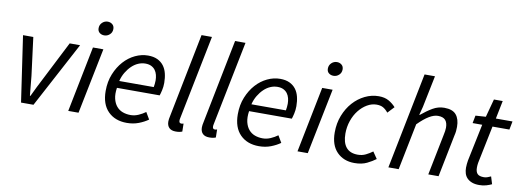

<svg xmlns="http://www.w3.org/2000/svg" viewBox="-58 -1049 3794 1398"><g transform="rotate(10 1839.0 -350.0)"><path d="M59 -486H135L171 -205Q175 -170 178 -132.5Q181 -95 185 -60H189Q206 -96 224 -132.5Q242 -169 261 -205L404 -486H481L222 0H130Z M576 -486H653L555 0H479ZM641 -587Q621 -587 606.5 -598.5Q592 -610 592 -632Q592 -657 609.5 -673.5Q627 -690 650 -690Q670 -690 684.5 -678Q699 -666 699 -644Q699 -619 681.5 -603Q664 -587 641 -587Z M722 -191Q722 -260 745 -316.5Q768 -373 804.5 -413.5Q841 -454 887.5 -476Q934 -498 982 -498Q1023 -498 1051.5 -484.5Q1080 -471 1098 -447.5Q1116 -424 1124 -391.5Q1132 -359 1132 -322Q1132 -293 1126 -267Q1120 -241 1115 -227H799Q792 -180 800 -146.5Q808 -113 826.5 -91Q845 -69 872 -59Q899 -49 931 -49Q960 -49 988.5 -61.5Q1017 -74 1040 -91L1070 -40Q1041 -19 1001 -3.5Q961 12 913 12Q826 12 774 -40.5Q722 -93 722 -191ZM1062 -279Q1064 -291 1065.5 -303Q1067 -315 1067 -329Q1067 -350 1062 -369.5Q1057 -389 1046 -404Q1035 -419 1017 -428Q999 -437 973 -437Q946 -437 920.5 -426Q895 -415 873 -394Q851 -373 833.5 -344Q816 -315 807 -279Z M1339 -712H1416L1291 -89Q1289 -81 1289 -77Q1289 -73 1289 -70Q1289 -52 1306 -52Q1309 -52 1312 -52.5Q1315 -53 1322 -55L1323 4Q1313 8 1302 10Q1291 12 1275 12Q1243 12 1226.5 -4.5Q1210 -21 1210 -51Q1210 -67 1216 -93Z M1587 -712H1664L1539 -89Q1537 -81 1537 -77Q1537 -73 1537 -70Q1537 -52 1554 -52Q1557 -52 1560 -52.5Q1563 -53 1570 -55L1571 4Q1561 8 1550 10Q1539 12 1523 12Q1491 12 1474.5 -4.5Q1458 -21 1458 -51Q1458 -67 1464 -93Z M1699 -191Q1699 -260 1722 -316.5Q1745 -373 1781.5 -413.5Q1818 -454 1864.5 -476Q1911 -498 1959 -498Q2000 -498 2028.5 -484.5Q2057 -471 2075 -447.5Q2093 -424 2101 -391.5Q2109 -359 2109 -322Q2109 -293 2103 -267Q2097 -241 2092 -227H1776Q1769 -180 1777 -146.5Q1785 -113 1803.5 -91Q1822 -69 1849 -59Q1876 -49 1908 -49Q1937 -49 1965.5 -61.5Q1994 -74 2017 -91L2047 -40Q2018 -19 1978 -3.5Q1938 12 1890 12Q1803 12 1751 -40.5Q1699 -93 1699 -191ZM2039 -279Q2041 -291 2042.5 -303Q2044 -315 2044 -329Q2044 -350 2039 -369.5Q2034 -389 2023 -404Q2012 -419 1994 -428Q1976 -437 1950 -437Q1923 -437 1897.5 -426Q1872 -415 1850 -394Q1828 -373 1810.5 -344Q1793 -315 1784 -279Z M2271 -486H2348L2250 0H2174ZM2336 -587Q2316 -587 2301.5 -598.5Q2287 -610 2287 -632Q2287 -657 2304.5 -673.5Q2322 -690 2345 -690Q2365 -690 2379.5 -678Q2394 -666 2394 -644Q2394 -619 2376.5 -603Q2359 -587 2336 -587Z M2417 -183Q2417 -251 2439.5 -308.5Q2462 -366 2499.5 -408Q2537 -450 2586 -474Q2635 -498 2688 -498Q2732 -498 2762 -481Q2792 -464 2814 -439L2769 -391Q2750 -414 2731 -424.5Q2712 -435 2683 -435Q2647 -435 2613 -415Q2579 -395 2552.5 -361.5Q2526 -328 2510.5 -283Q2495 -238 2495 -188Q2495 -122 2523.5 -87Q2552 -52 2610 -52Q2642 -52 2668.5 -65Q2695 -78 2718 -95L2752 -45Q2726 -25 2688 -6.5Q2650 12 2596 12Q2516 12 2466.5 -38.5Q2417 -89 2417 -183Z M2988 -712H3065L3017 -477L3001 -416H3005Q3047 -451 3087 -474.5Q3127 -498 3172 -498Q3234 -498 3260.5 -466Q3287 -434 3287 -377Q3287 -360 3285.5 -345Q3284 -330 3279 -310L3217 0H3141L3201 -300Q3205 -320 3207 -332Q3209 -344 3209 -357Q3209 -394 3192 -413Q3175 -432 3137 -432Q3108 -432 3072.5 -411Q3037 -390 2991 -344L2922 0H2846Z M3465 -424H3394L3405 -481L3481 -486L3517 -620H3582L3555 -486H3678L3666 -424H3541L3484 -146Q3481 -128 3481 -110Q3481 -80 3494.5 -65Q3508 -50 3543 -50Q3557 -50 3570 -55Q3583 -60 3594 -65L3611 -10Q3594 -2 3571 5Q3548 12 3519 12Q3487 12 3465 3.5Q3443 -5 3429 -19.5Q3415 -34 3409 -53.5Q3403 -73 3403 -96Q3403 -111 3404.5 -123.5Q3406 -136 3408 -150Z"/></g></svg>

Font: mr_Source Sans Pro
Style: Italic
Weight: 400
Italic angle: -11°
Designer: Paul D. Hunt
Foundry: Adobe Systems Incorporated
Version: Version 1.036;July 10, 2024;FontCreator 11.5.0.2430 64-bit